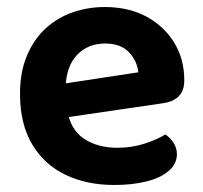

<svg xmlns="http://www.w3.org/2000/svg" viewBox="-20 -512 579 547"><path d="M124 -171 118 -267 374 -306Q371 -338 347.5 -363Q324 -388 279 -388Q231 -388 200 -356Q169 -324 167 -264L171 -201Q180 -143 219 -117Q258 -91 314 -91Q356 -91 392.5 -103Q429 -115 451 -129Q465 -120 474.5 -105Q484 -90 484 -73Q484 -45 460.5 -25Q437 -5 397 5Q357 15 305 15Q227 15 166.5 -14Q106 -43 71.5 -101Q37 -159 37 -245Q37 -307 57 -354Q77 -401 110.5 -431.5Q144 -462 187.5 -477Q231 -492 278 -492Q346 -492 396.5 -465Q447 -438 476 -391Q505 -344 505 -283Q505 -253 489 -237.5Q473 -222 445 -218Z"/></svg>

Font: BalooTamma2Bold
Style: Bold
Weight: 700
Designer: Divya Kowshik, Shuchita Grover and Ek Type
Foundry: Ek Type
Version: Version 1.700